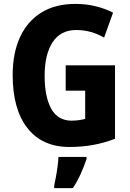

<svg xmlns="http://www.w3.org/2000/svg" viewBox="-20 -744 667 985"><path d="M317 -409H570V-32Q516 -11 458 -0.5Q400 10 336 10Q197 10 121 -86.5Q45 -183 45 -359Q45 -471 82.5 -553Q120 -635 192 -679.5Q264 -724 367 -724Q423 -724 472.5 -711.5Q522 -699 560 -679L514 -551Q482 -570 446 -580Q410 -590 371 -590Q291 -590 250 -527.5Q209 -465 209 -355Q209 -247 243 -186Q277 -125 347 -125Q366 -125 384 -127.5Q402 -130 417 -134V-279H317ZM424 72Q411 110 394 148Q377 186 354 221H258V208Q262 190 267 163Q272 136 275.5 108.5Q279 81 280 61H424Z"/></svg>

Font: Noto Sans Myanmar Condensed ExtraBold
Style: Regular
Weight: 800
Width: 3
Designer: Monotype Design Team
Foundry: Monotype Imaging Inc.
Version: Version 2.107; ttfautohint (v1.8.4.7-5d5b)